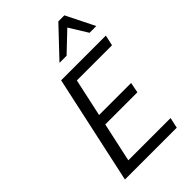

<svg xmlns="http://www.w3.org/2000/svg" viewBox="-281 -1066 1166 1166"><g transform="rotate(-45 302.0 -482.5)"><path d="M513 0H68L220 -700H604L589 -632H287L234 -388H509L496 -321H220L165 -68H528ZM288 -782 461 -965H513L604 -782H546L473 -900L349 -782Z"/></g></svg>

Font: Isabella Sans
Style: Italic
Weight: 400
Italic angle: -12°
Designer: Christian Thalmann (Catharsis Fonts), Cristiano Sobral
Foundry: The Isabella Sans Project Authors
Version: Version 2.026; ttfautohint (v1.8.4.7-5d5b-dirty)